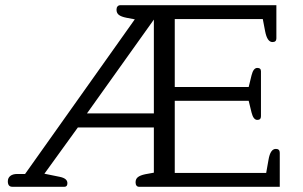

<svg xmlns="http://www.w3.org/2000/svg" viewBox="-20 -715 1161 735"><path d="M10 -21Q10 -34 19.5 -41.5Q29 -49 46 -49H76L496 -641L464 -647Q444 -651 435 -658Q426 -665 426 -678Q426 -686 430 -690.5Q434 -695 440 -695H1038V-568Q1038 -554 1023 -554Q1003 -554 995 -595L986 -642H649V-382H932L943 -427Q950 -455 965 -455Q979 -455 979 -442V-270Q979 -256 965 -256Q950 -256 943 -284L932 -329H649V-53H999L1008 -104Q1015 -145 1036 -145Q1051 -145 1051 -130V0H512Q506 0 502.5 -4.5Q499 -9 499 -17Q499 -30 508 -37Q517 -44 536 -48L569 -54V-227H278L150 -50L209 -38Q238 -32 238 -14Q238 0 227 0H27Q10 0 10 -21ZM569 -281V-640L313 -281Z"/></svg>

Font: Maitree
Style: Regular
Weight: 400
Designer: CadsonDemak Team
Foundry: CadsonDemak
Version: Version 1.000